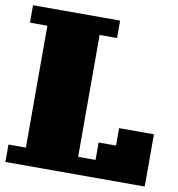

<svg xmlns="http://www.w3.org/2000/svg" viewBox="-79 -764 773 836"><g transform="rotate(10 308.0 -346.5)"><path d="M0 0V-77H77V-616H0V-693H385V-616H308V-77H385V-154H462V-231H616V0Z"/></g></svg>

Font: Coral Pixels
Style: Regular
Weight: 400
Designer: Tanukizamurai
Foundry: TanukiFont
Version: Version 1.000; ttfautohint (v1.8.4.7-5d5b)